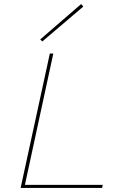

<svg xmlns="http://www.w3.org/2000/svg" viewBox="-20 -920 603 940"><path d="M388 -888 187 -717 177 -727 377 -900ZM102 -15H483L480 0H81L224 -658H241Z"/></svg>

Font: EauTest Thin
Style: Italic
Weight: 250
Italic angle: -12°
Designer: Christian Thalmann (Catharsis Fonts)
Version: Version 0.001;PS 000.001;hotconv 1.0.88;makeotf.lib2.5.64775